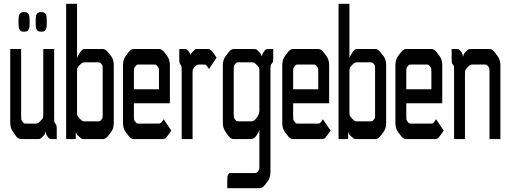

<svg xmlns="http://www.w3.org/2000/svg" viewBox="-20 -736 2682 1016"><path d="M177.7 0H90.8Q75.2 0 62.5 -18.6L48.8 -38.1Q34.2 -58.6 34.2 -85.9V-476.6H91.8V-121.1Q91.8 -106.4 92.8 -102.5Q93.8 -98.6 99.1 -91.8Q104.5 -85 107.4 -83.5Q110.4 -82 121.1 -82H166Q176.8 -82 180.7 -84Q184.6 -85.9 194.8 -96.7Q205.1 -107.4 207 -111.8Q209 -116.2 209 -130.9V-476.6H266.6V-110.4Q266.6 -95.7 267.6 -91.8Q268.6 -87.9 273.4 -81.1Q278.3 -74.2 279.3 -69.8Q280.3 -65.4 280.3 -51.8V0H256.8Q246.1 0 242.2 -2.4Q238.3 -4.9 231.4 -13.7Q221.7 -26.4 221.7 -38.1H219.7Q219.7 -26.4 207 -13.7Q196.3 -2.9 192.4 -1.5Q188.5 0 177.7 0ZM227.5 -631.8Q227.5 -631.8 227.5 -608.4Q227.5 -587.9 222.7 -580.1L220.7 -577.1L216.8 -573.2Q211.9 -568.4 200.2 -568.4H196.3Q184.6 -568.4 179.7 -573.2L175.8 -577.1L173.8 -580.1Q168.9 -587.9 168.9 -608.4Q168.9 -608.4 168.9 -631.8Q168.9 -652.3 173.8 -660.2L175.8 -663.1L179.7 -667Q184.6 -671.9 196.3 -671.9H200.2Q211.9 -671.9 216.8 -667L220.7 -663.1L222.7 -660.2Q227.5 -652.3 227.5 -631.8ZM136.7 -631.8V-608.4Q136.7 -587.9 131.8 -580.1L129.9 -577.1L126 -573.2Q121.1 -568.4 109.4 -568.4H105.5Q93.8 -568.4 88.9 -573.2L85 -577.1L83 -580.1Q78.1 -587.9 78.1 -608.4V-631.8Q78.1 -652.3 83 -660.2L85 -663.1L88.9 -667Q93.8 -671.9 105.5 -671.9H109.4Q121.1 -671.9 126 -667L129.9 -663.1L131.8 -660.2Q136.7 -652.3 136.7 -631.8Z M523.4 -132.8V-367.2Q523.4 -381.8 522.9 -386.2Q522.5 -390.6 517.1 -397Q511.7 -403.3 508.8 -404.8Q505.9 -406.2 495.1 -406.2H431.6Q420.9 -406.2 416.5 -404.3Q412.1 -402.3 401.9 -392.1Q391.6 -381.8 389.6 -377Q387.7 -372.1 387.7 -357.4V-142.6Q387.7 -127.9 389.6 -123.5Q391.6 -119.1 401.9 -108.4Q412.1 -97.7 416 -95.7Q419.9 -93.8 430.7 -93.8H495.1Q505.9 -93.8 508.8 -95.2Q511.7 -96.7 517.1 -103.5Q522.5 -110.4 522.9 -114.3Q523.4 -118.2 523.4 -132.8ZM387.7 -715.8V-431.6H389.6Q389.6 -438.5 403.3 -458Q416 -476.6 425.8 -476.6H525.4Q538.1 -476.6 553.7 -457L568.4 -438.5Q582 -420.9 582 -390.6V-85.9Q582 -56.6 568.4 -38.1L553.7 -18.6Q540 0 525.4 0H425.8Q413.1 0 411.1 -2Q409.2 -4.9 397.5 -13.7Q383.8 -24.4 382.8 -35.2H380.9V0H330.1V-715.8Z M845.7 -105.5 886.7 -44.9 869.1 -20.5Q858.4 -5.9 855.5 -3.9Q847.7 0 839.8 0Q839.8 0 686.5 0Q672.9 0 659.2 -18.6L644.5 -38.1Q630.9 -56.6 630.9 -85.9V-390.6Q630.9 -419.9 644.5 -438.5L659.2 -458Q672.9 -476.6 686.5 -476.6H822.3Q836.9 -476.6 850.6 -458L865.2 -438.5Q878.9 -419.9 878.9 -390.6V-189.5H688.5V-121.1Q688.5 -106.4 689.5 -102.5Q690.4 -98.6 695.8 -91.8Q701.2 -85 704.1 -83.5Q707 -82 716.8 -82H821.3Q828.1 -82 833 -86.9Q840.8 -94.7 845.7 -105.5ZM821.3 -263.7V-355.5Q821.3 -370.1 820.3 -374Q819.3 -377.9 814 -384.8Q808.6 -391.6 806.2 -393.1Q803.7 -394.5 793 -394.5H716.8Q706.1 -394.5 703.6 -393.1Q701.2 -391.6 695.8 -384.8Q690.4 -377.9 689.5 -373.5Q688.5 -369.1 688.5 -355.5V-263.7Z M928.7 -476.6H952.1Q962.9 -476.6 966.8 -475.1Q970.7 -473.6 977.5 -464.8Q987.3 -453.1 987.3 -446.3H989.3Q989.3 -452.1 1002 -464.8Q1013.7 -476.6 1017.6 -476.6Q1023.4 -476.6 1029.3 -476.6H1082Q1095.7 -476.6 1112.3 -451.2L1126 -430.7L1085.9 -371.1L1079.1 -380.9Q1071.3 -392.6 1067.4 -393.6Q1064.5 -394.5 1057.6 -394.5H1037.1Q1025.4 -394.5 1020.5 -391.6Q1017.6 -389.6 1006.8 -378.9Q1004.9 -377 1000 -366.2Q999 -363.3 999 -345.7V0H941.4V-364.3Q941.4 -378.9 940.4 -383.3Q939.5 -387.7 935.1 -394.5Q930.7 -401.4 929.7 -405.3Q928.7 -409.2 928.7 -422.9Z M1246.1 -93.8H1310.5Q1324.2 -93.8 1338.4 -112.8Q1352.5 -131.8 1352.5 -151.4V-357.4Q1352.5 -372.1 1351.1 -377Q1349.6 -381.8 1338.9 -392.1Q1328.1 -402.3 1324.2 -404.3Q1320.3 -406.2 1309.6 -406.2H1246.1Q1235.4 -406.2 1232.4 -404.8Q1229.5 -403.3 1224.1 -397Q1218.8 -390.6 1217.8 -386.2Q1216.8 -381.8 1216.8 -367.2V-132.8Q1216.8 -118.2 1217.8 -114.3Q1218.8 -110.4 1224.1 -103.5Q1229.5 -96.7 1232.4 -95.2Q1235.4 -93.8 1246.1 -93.8ZM1193.4 179.7H1324.2Q1335 179.7 1337.9 178.2Q1340.8 176.8 1346.2 169.9Q1351.6 163.1 1352.1 159.2Q1352.5 155.3 1352.5 140.6V-45.9H1350.6Q1349.6 -37.1 1336.9 -18.6Q1324.2 0 1308.6 0H1215.8Q1200.2 0 1187.5 -18.6L1173.8 -38.1Q1159.2 -58.6 1159.2 -85.9V-390.6Q1159.2 -418.9 1173.8 -438.5L1187.5 -457Q1202.1 -476.6 1215.8 -476.6H1322.3Q1333 -476.6 1336.4 -474.6Q1339.8 -472.7 1350.6 -461.9Q1363.3 -449.2 1364.3 -438.5H1366.2Q1366.2 -448.2 1376 -461.9Q1382.8 -471.7 1386.7 -474.1Q1390.6 -476.6 1401.4 -476.6H1425.8V-429.7Q1425.8 -415 1424.8 -410.6Q1423.8 -406.2 1418.5 -399.9Q1413.1 -393.6 1412.1 -389.2Q1411.1 -384.8 1411.1 -370.1V173.8Q1411.1 203.1 1397.5 221.7L1382.8 241.2Q1369.1 259.8 1354.5 259.8H1182.6V221.7Q1182.6 200.2 1184.1 194.8Q1185.5 189.5 1193.4 179.7Z M1688.5 -105.5 1729.5 -44.9 1711.9 -20.5Q1701.2 -5.9 1698.2 -3.9Q1690.4 0 1682.6 0Q1682.6 0 1529.3 0Q1515.6 0 1502 -18.6L1487.3 -38.1Q1473.6 -56.6 1473.6 -85.9V-390.6Q1473.6 -419.9 1487.3 -438.5L1502 -458Q1515.6 -476.6 1529.3 -476.6H1665Q1679.7 -476.6 1693.4 -458L1708 -438.5Q1721.7 -419.9 1721.7 -390.6V-189.5H1531.2V-121.1Q1531.2 -106.4 1532.2 -102.5Q1533.2 -98.6 1538.6 -91.8Q1543.9 -85 1546.9 -83.5Q1549.8 -82 1559.6 -82H1664.1Q1670.9 -82 1675.8 -86.9Q1683.6 -94.7 1688.5 -105.5ZM1664.1 -263.7V-355.5Q1664.1 -370.1 1663.1 -374Q1662.1 -377.9 1656.7 -384.8Q1651.4 -391.6 1648.9 -393.1Q1646.5 -394.5 1635.7 -394.5H1559.6Q1548.8 -394.5 1546.4 -393.1Q1543.9 -391.6 1538.6 -384.8Q1533.2 -377.9 1532.2 -373.5Q1531.2 -369.1 1531.2 -355.5V-263.7Z M1964.8 -132.8V-367.2Q1964.8 -381.8 1964.4 -386.2Q1963.9 -390.6 1958.5 -397Q1953.1 -403.3 1950.2 -404.8Q1947.3 -406.2 1936.5 -406.2H1873Q1862.3 -406.2 1857.9 -404.3Q1853.5 -402.3 1843.3 -392.1Q1833 -381.8 1831.1 -377Q1829.1 -372.1 1829.1 -357.4V-142.6Q1829.1 -127.9 1831.1 -123.5Q1833 -119.1 1843.3 -108.4Q1853.5 -97.7 1857.4 -95.7Q1861.3 -93.8 1872.1 -93.8H1936.5Q1947.3 -93.8 1950.2 -95.2Q1953.1 -96.7 1958.5 -103.5Q1963.9 -110.4 1964.4 -114.3Q1964.8 -118.2 1964.8 -132.8ZM1829.1 -715.8V-431.6H1831.1Q1831.1 -438.5 1844.7 -458Q1857.4 -476.6 1867.2 -476.6H1966.8Q1979.5 -476.6 1995.1 -457L2009.8 -438.5Q2023.4 -420.9 2023.4 -390.6V-85.9Q2023.4 -56.6 2009.8 -38.1L1995.1 -18.6Q1981.4 0 1966.8 0H1867.2Q1854.5 0 1852.5 -2Q1850.6 -4.9 1838.9 -13.7Q1825.2 -24.4 1824.2 -35.2H1822.3V0H1771.5V-715.8Z M2287.1 -105.5 2328.1 -44.9 2310.5 -20.5Q2299.8 -5.9 2296.9 -3.9Q2289.1 0 2281.2 0Q2281.2 0 2127.9 0Q2114.3 0 2100.6 -18.6L2085.9 -38.1Q2072.3 -56.6 2072.3 -85.9V-390.6Q2072.3 -419.9 2085.9 -438.5L2100.6 -458Q2114.3 -476.6 2127.9 -476.6H2263.7Q2278.3 -476.6 2292 -458L2306.6 -438.5Q2320.3 -419.9 2320.3 -390.6V-189.5H2129.9V-121.1Q2129.9 -106.4 2130.9 -102.5Q2131.8 -98.6 2137.2 -91.8Q2142.6 -85 2145.5 -83.5Q2148.4 -82 2158.2 -82H2262.7Q2269.5 -82 2274.4 -86.9Q2282.2 -94.7 2287.1 -105.5ZM2262.7 -263.7V-355.5Q2262.7 -370.1 2261.7 -374Q2260.7 -377.9 2255.4 -384.8Q2250 -391.6 2247.6 -393.1Q2245.1 -394.5 2234.4 -394.5H2158.2Q2147.5 -394.5 2145 -393.1Q2142.6 -391.6 2137.2 -384.8Q2131.8 -377.9 2130.9 -373.5Q2129.9 -369.1 2129.9 -355.5V-263.7Z M2370.1 -476.6H2394.5Q2405.3 -476.6 2409.2 -474.1Q2413.1 -471.7 2419.9 -461.9Q2429.7 -449.2 2428.7 -438.5H2431.6Q2431.6 -450.2 2444.3 -461.9Q2455.1 -472.7 2459 -474.6Q2462.9 -476.6 2473.6 -476.6H2571.3Q2585 -476.6 2599.6 -457L2613.3 -438.5Q2627.9 -418.9 2627.9 -390.6V0H2570.3V-355.5Q2570.3 -370.1 2569.3 -374.5Q2568.4 -378.9 2563 -385.3Q2557.6 -391.6 2554.7 -393.1Q2551.8 -394.5 2541 -394.5H2483.4Q2472.7 -394.5 2468.8 -392.6Q2464.8 -390.6 2454.6 -380.4Q2444.3 -370.1 2442.4 -365.2Q2440.4 -360.4 2440.4 -345.7V0H2382.8V-365.2Q2382.8 -379.9 2382.3 -384.3Q2381.8 -388.7 2376.5 -395Q2371.1 -401.4 2370.6 -405.8Q2370.1 -410.2 2370.1 -430.7Z"/></svg>

Font: Vancouver Drive
Style: Regular
Weight: 400
Designer: Valery Zaveryaev
Foundry: Cyreal (www.cyreal.org)
Version: Version 1.06